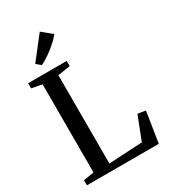

<svg xmlns="http://www.w3.org/2000/svg" viewBox="-234 -1100 1070 1211"><g transform="rotate(-30 301.0 -494.0)"><path d="M31 0V-37L107.5 -49.5V-691.5L32 -705.5V-743H313V-705.5L222.5 -691.5V-48L466.5 -61.5L532.5 -231.5L589.5 -222.5L554.5 0ZM163.5 -799 131.5 -826 258 -988 330 -929Q317 -912 297 -893Q277 -874 254 -856Q231 -838 208 -823Q185 -808 164.5 -799Z"/></g></svg>

Font: Merriweather 72pt Medium
Style: Regular
Weight: 500
Version: Version 2.100